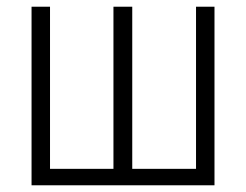

<svg xmlns="http://www.w3.org/2000/svg" viewBox="-20 -552 733 572"><path d="M619 0H74V-532H129V-49H318V-532H374V-49H564V-532H619Z"/></svg>

Font: Noto Sans Display Light Narrow
Style: Regular
Weight: 300
Width: 4
Designer: Monotype Design team
Foundry: Monotype Imaging Inc.
Version: Version 1.000